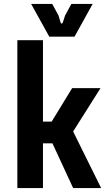

<svg xmlns="http://www.w3.org/2000/svg" viewBox="-20 -954 552 974"><path d="M68 0H198V-227H246L351 0H493L351 -287L490 -507H346L242 -337H198V-750H68ZM230 -768H358L450 -934H342L310 -875L299 -841C296 -832 290 -832 287 -841L277 -875L245 -934H138Z"/></svg>

Font: Finlandica SemiBold
Style: Regular
Weight: 600
Designer: Niklas Ekholm, Juho Hiilivirta, Jaakko Suomalainen
Foundry: Helsinki Type Studio
Version: Version 2.000;Glyphs 3.2 (3202)